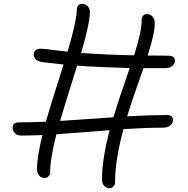

<svg xmlns="http://www.w3.org/2000/svg" viewBox="-20 -832 977 1000"><path d="M91.8 -126Q69.3 -126 57.1 -138.9Q44.9 -151.9 45.9 -168Q47.4 -194.8 79.1 -194.8Q137.2 -194.8 219.2 -198.2Q231.4 -241.7 246.6 -291.5Q261.7 -341.3 281.7 -403.8Q301.8 -466.3 311 -496.1Q208 -507.3 206.1 -507.8Q155.8 -514.2 155.8 -548.8Q155.8 -563 165.3 -570.6Q174.8 -578.1 190.9 -578.1Q204.1 -578.1 221.4 -576.2Q238.8 -574.2 270.5 -570.1Q302.2 -565.9 332 -563Q378.4 -718.8 379.9 -782.2Q379.9 -794.9 387.7 -803.5Q395.5 -812 409.2 -812Q424.8 -812 436.5 -799.6Q448.2 -787.1 448.2 -770Q448.2 -711.9 402.8 -556.2Q536.6 -546.4 678.2 -543.9Q717.8 -665 717.8 -727.1Q717.8 -740.2 724.6 -749.3Q731.4 -758.3 745.1 -758.8Q761.2 -759.8 773.7 -746.6Q786.1 -733.4 786.1 -710Q786.1 -657.7 749 -543Q782.2 -542 855 -542Q889.6 -542 891.1 -518.1Q892.1 -500 877.7 -488.5Q863.3 -477.1 838.9 -477.1H727.1Q665 -301.3 642.1 -226.1Q767.6 -232.9 851.1 -232.9Q864.3 -232.9 872.6 -226.1Q880.9 -219.2 880.9 -205.1Q880.9 -189.9 866.7 -178.5Q852.5 -167 829.1 -167Q737.8 -167 623 -159.2Q579.1 2.4 579.1 120.1Q579.1 131.3 569.6 140.1Q560.1 148.9 548.8 147.9Q532.2 147 521.7 135Q511.2 123 511.2 102.1Q511.2 -0.5 550.8 -153.8Q521 -151.4 422.9 -143.8Q324.7 -136.2 273.9 -132.8Q241.2 -6.8 241.2 66.9Q241.2 78.1 231.7 86.9Q222.2 95.7 210.9 95.2Q194.3 94.2 183.6 82Q172.9 69.8 172.9 48.8Q172.9 -16.6 201.2 -128.9Q144 -126 91.8 -126ZM381.8 -490.2Q306.6 -250.5 293 -202.1Q344.7 -205.1 441.2 -212.2Q537.6 -219.2 570.8 -221.2Q582.5 -261.2 596.4 -303.7Q610.4 -346.2 629.4 -401.4Q648.4 -456.5 655.8 -478Q500.5 -481.4 381.8 -490.2Z"/></svg>

Font: Shantell Sans Irregular
Style: Regular
Weight: 300
Designer: Stephen Nixon, Anya Danilova, Shantell Martin
Foundry: Arrow Type
Version: Version 1.006;[9816181b4]